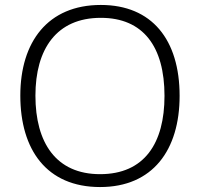

<svg xmlns="http://www.w3.org/2000/svg" viewBox="-20 -745 808 775"><path d="M705 -358C705 -585 593 -725 387 -725C173 -725 62 -576 62 -359C62 -141 168 10 384 10C597 10 705 -140 705 -358ZM123 -359C123 -547 208 -673 387 -673C558 -673 644 -557 644 -358C644 -167 563 -42 384 -42C206 -42 123 -169 123 -359Z"/></svg>

Font: Noto Sans Telugu Light
Style: Regular
Weight: 300
Designer: Jelle Bosma - Monotype Design Team
Foundry: Monotype Imaging Inc.
Version: Version 2.005